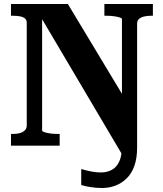

<svg xmlns="http://www.w3.org/2000/svg" viewBox="-20 -730 817 962"><path d="M667 9Q667 62 653.5 100.5Q640 139 615 163.5Q590 188 558.5 200Q527 212 491 212Q463 212 434 207.5Q405 203 387 197V117Q398 120 413.5 124Q429 128 447.5 131Q466 134 486 134Q516 134 539.5 121.5Q563 109 576.5 81.5Q590 54 590 10V-58L623 97L169 -671L191 -675V-75Q191 -72 202 -68Q213 -64 230.5 -61.5Q248 -59 265 -59H279V0H35V-59H46Q66 -59 81 -63.5Q96 -68 105 -77.5Q114 -87 114 -101V-615Q114 -630 105 -637.5Q96 -645 81 -648Q66 -651 46 -651H35V-710H320L632 -192L591 -121V-635Q591 -639 580 -642.5Q569 -646 552 -648.5Q535 -651 517 -651H503V-710H746V-651H735Q716 -651 700.5 -647Q685 -643 676 -634.5Q667 -626 667 -611Z"/></svg>

Font: Roboto Serif 28pt SemiBold
Style: Regular
Weight: 600
Designer: Greg Gazdowicz
Foundry: Commercial Type
Version: Version 1.008